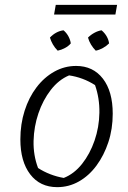

<svg xmlns="http://www.w3.org/2000/svg" viewBox="-20 -764 526 792"><path d="M216 8Q145 8 104.5 -45Q64 -98 64 -189Q64 -252 81.5 -307Q99 -362 130.5 -403.5Q162 -445 204 -468.5Q246 -492 294 -492Q364 -492 404.5 -439.5Q445 -387 445 -295Q445 -232 427 -177.5Q409 -123 378 -81Q347 -39 305.5 -15.5Q264 8 216 8ZM243 -30Q286 -47 318.5 -88Q351 -129 370 -184Q389 -239 390 -299Q391 -359 372 -413Q347 -429 320 -439Q293 -449 265 -453Q222 -435 189.5 -393Q157 -351 138.5 -296.5Q120 -242 118.5 -183Q117 -124 137 -71Q160 -56 187 -45.5Q214 -35 243 -30ZM203 -704 210 -744H463L456 -704ZM218 -555Q206 -567 198 -581Q190 -595 186 -609Q197 -621 211.5 -629Q226 -637 242 -639Q254 -629 262 -614.5Q270 -600 272 -585Q263 -574 248 -566Q233 -558 218 -555ZM375 -555Q364 -566 355.5 -580Q347 -594 343 -609Q355 -621 370 -629Q385 -637 399 -639Q412 -628 420 -614Q428 -600 430 -585Q419 -574 404.5 -566Q390 -558 375 -555Z"/></svg>

Font: Piazzolla Thin ExtraLight
Style: Italic
Weight: 250
Italic angle: -11.3°
Version: Version 2.005